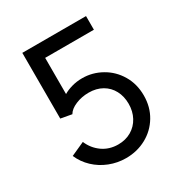

<svg xmlns="http://www.w3.org/2000/svg" viewBox="-170 -844 923 976"><g transform="rotate(-30 291.0 -356.0)"><path d="M59.6 -137.7 139.6 -173.8Q158.7 -128.4 198.2 -100.3Q237.8 -72.3 290 -72.3Q333.5 -72.3 367.2 -92Q400.9 -111.8 419.7 -146.7Q438.5 -181.6 438.5 -225.6Q438.5 -269 420.4 -303.2Q402.3 -337.4 368.7 -356.7Q335 -376 290 -376Q249 -376 213.4 -361.1Q177.7 -346.2 164.1 -322.3L99.6 -334V-719.7H473.6V-639.6H187.5V-427.2Q208.5 -439.9 237.3 -448Q266.1 -456.1 297.9 -456.1Q357.9 -456.1 410.6 -426.5Q463.4 -397 494.9 -344Q526.4 -291 526.4 -223.6Q526.4 -156.2 494.6 -103.5Q462.9 -50.8 408.9 -21.5Q355 7.8 290 7.8Q239.7 7.8 193.8 -10.3Q147.9 -28.3 113 -61.3Q78.1 -94.2 59.6 -137.7Z"/></g></svg>

Font: Reddit Sans A
Style: Regular
Weight: 400
Designer: Stephen Hutchings
Foundry: Reddit
Version: Version 1.013